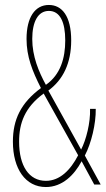

<svg xmlns="http://www.w3.org/2000/svg" viewBox="-20 -744 426 774"><path d="M177 -724C121 -724 87 -674 87 -587C87 -516 110 -458 145 -389C64 -329 32 -262 32 -173C32 -63 83 10 165 10C231 10 279 -38 309 -94L360 0H386L322 -117C348 -166 367 -245 366 -305H343C345 -249 327 -180 307 -141L175 -379C234 -422 267 -489 267 -581C267 -679 230 -724 177 -724ZM177 -700C222 -700 243 -655 243 -581C243 -510 224 -443 165 -402C136 -455 110 -517 110 -587C110 -656 133 -700 177 -700ZM156 -367 295 -118C264 -58 221 -15 165 -15C97 -15 57 -75 57 -173C57 -248 80 -311 156 -367Z"/></svg>

Font: Noto Sans Georgian ExtraCondensed Thin
Style: Regular
Weight: 100
Width: 2
Designer: Monotype Design Team, Akaki Razmadze
Foundry: Google LLC
Version: Version 2.005